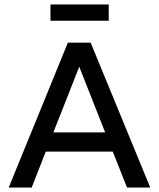

<svg xmlns="http://www.w3.org/2000/svg" viewBox="-20 -840 712 860"><path d="M19 0 284 -649H386L653 0H549L485 -161H185L122 0ZM219 -247H451L335 -541ZM206 -747V-820H467V-747Z"/></svg>

Font: Syne Medium
Style: Regular
Weight: 500
Designer: Lucas Descroix
Foundry: Bonjour Monde
Version: Version 2.200; ttfautohint (v1.8.4)